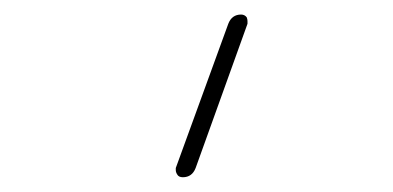

<svg xmlns="http://www.w3.org/2000/svg" viewBox="-20 -563 540 264"><path d="M231.4 -319.3Q225.6 -319.3 223.6 -323.2Q221.7 -326.2 221.7 -329.1Q221.7 -330.1 221.7 -332L293.9 -530.3Q298.8 -543 311.5 -543Q316.4 -543 319.3 -539.1Q320.3 -536.1 320.3 -534.2Q320.3 -532.2 320.3 -530.3L249 -332Q244.1 -319.3 231.4 -319.3Z"/></svg>

Font: Rounded Mgen+ 1m thin
Style: Regular
Weight: 100
Designer: [Source Han Sans]
Ryoko NISHIZUKA  (kana & ideographs); Paul D. Hunt (Latin, Greek & Cyrillic); Wenlong ZHANG  (bopomofo
Version: Version 1.059.20150602